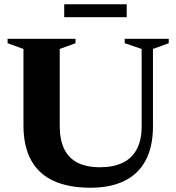

<svg xmlns="http://www.w3.org/2000/svg" viewBox="-20 -867 827 900"><path d="M644 -275.5V-637.5L564.5 -664.5V-685H771V-664.5L697 -637.5V-275Q697 -179.5 662.8 -115.2Q628.5 -51 563 -19Q497.5 13 404 13Q301.5 13 231.5 -19Q161.5 -51 125.8 -116.2Q90 -181.5 90 -279V-637.5L15.5 -664.5V-685H334V-664.5L260 -637.5V-277.5Q260 -211.5 281 -168.5Q302 -125.5 344 -104.2Q386 -83 449 -83Q511 -83 554.5 -103.8Q598 -124.5 621 -167.2Q644 -210 644 -275.5ZM281 -786.5V-847H574V-786.5Z"/></svg>

Font: Newsreader 36pt
Style: Bold
Weight: 700
Designer: Hugues Gentile
Foundry: Production Type
Version: Version 1.003